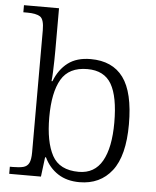

<svg xmlns="http://www.w3.org/2000/svg" viewBox="-54 -806 702 862"><g transform="rotate(5 297.0 -375.0)"><path d="M336 10Q279 10 239 -16Q199 -42 177 -88H173L162 0H19V-32H33Q62 -32 79.5 -36.5Q97 -41 105 -56.5Q113 -72 113 -105V-655Q113 -705 94.5 -716.5Q76 -728 37 -728H19V-760H177V-569Q177 -551 176.5 -524.5Q176 -498 175 -473Q174 -448 172 -431H176Q197 -485 236.5 -515Q276 -545 339 -545Q437 -545 486 -478.5Q535 -412 535 -268Q535 -126 482 -58Q429 10 336 10ZM329 -36Q400 -36 434.5 -96.5Q469 -157 469 -270Q469 -387 436.5 -443Q404 -499 328 -499Q245 -499 210.5 -440Q176 -381 176 -269Q176 -158 209 -97Q242 -36 329 -36Z"/></g></svg>

Font: Noto Serif Myanmar Light
Style: Regular
Weight: 300
Designer: Ben Mitchell and the Monotype Design Team
Foundry: Monotype Imaging Inc.
Version: Version 2.106; ttfautohint (v1.8.4.7-5d5b)